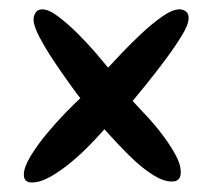

<svg xmlns="http://www.w3.org/2000/svg" viewBox="-20 -464 448 405"><path d="M377.9 -425.8Q377.9 -412.1 362.8 -387.7Q347.7 -363.3 327.6 -336.4Q307.6 -309.6 288.1 -285.6Q268.6 -261.7 259.8 -251Q269.5 -240.2 287.1 -221.7Q304.7 -203.1 320.8 -182.1Q336.9 -161.1 349.1 -139.6Q361.3 -118.2 361.3 -100.6Q361.3 -81.1 342.8 -81.1Q325.2 -81.1 304.7 -93.8Q284.2 -106.4 264.6 -124.5Q245.1 -142.6 228 -161.1Q210.9 -179.7 200.2 -191.4Q188.5 -177.7 169.9 -158.7Q151.4 -139.6 130.4 -122.1Q109.4 -104.5 87.4 -91.8Q65.4 -79.1 46.9 -79.1Q30.3 -79.1 30.3 -95.7Q30.3 -111.3 44.9 -135.3Q59.6 -159.2 79.1 -182.6Q98.6 -206.1 118.7 -226.6Q138.7 -247.1 149.4 -256.8Q141.6 -266.6 125.5 -289.1Q109.4 -311.5 92.8 -336.4Q76.2 -361.3 63.5 -385.3Q50.8 -409.2 50.8 -422.9Q50.8 -430.7 55.2 -437.5Q59.6 -444.3 69.3 -444.3Q83 -444.3 103.5 -428.7Q124 -413.1 144.5 -392.6Q165 -372.1 182.6 -351.6Q200.2 -331.1 208 -321.3Q217.8 -332 237.3 -352.5Q256.8 -373 278.8 -393.6Q300.8 -414.1 322.3 -429.2Q343.8 -444.3 358.4 -444.3Q366.2 -444.3 372.1 -439.9Q377.9 -435.5 377.9 -425.8Z"/></svg>

Font: Chewy
Style: Regular
Weight: 400
Version: Version 1.001